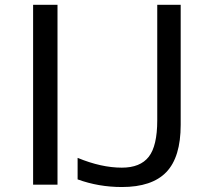

<svg xmlns="http://www.w3.org/2000/svg" viewBox="-20 -752 858 784"><path d="M115.2 2V-732.4H214.8V2ZM622.1 -732.4H717.8V-242.2Q717.8 -110.4 659.2 -49.3Q600.6 11.7 477.5 11.7Q382.8 11.7 296.9 -19.5V-107.4Q393.6 -67.4 477.5 -67.4Q552.7 -67.4 587.4 -111.8Q622.1 -156.2 622.1 -260.7Z"/></svg>

Font: Nasu
Style: Regular
Weight: 400
Designer: Ryoko NISHIZUKA (kana &amp; ideographs); Paul D. Hunt (Latin, Greek &amp; Cyrillic); Wenlong ZHANG (bopomofo); Sandoll C
Version: Version 2014.1215